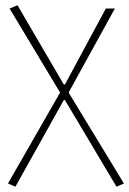

<svg xmlns="http://www.w3.org/2000/svg" viewBox="-20 -510 486 722"><path d="M38 192 10 180 206 -162 16 -478 46 -490 220 -192H224L378 -478H412L238 -162L446 180L418 192L224 -134H220Z"/></svg>

Font: Source Sans 3
Style: Regular
Weight: 200
Designer: Paul D. Hunt
Foundry: Adobe
Version: Version 3.046;hotconv 1.0.118;makeotfexe 2.5.65603